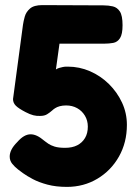

<svg xmlns="http://www.w3.org/2000/svg" viewBox="-20 -712 541 752"><path d="M242 20Q199 20 165.5 11Q132 2 108.5 -10.5Q85 -23 70.5 -33.5Q56 -44 51 -48Q37 -59 27.5 -71Q18 -83 18 -99Q18 -112 25 -126Q32 -140 48 -156Q61 -171 74 -178.5Q87 -186 100 -186Q112 -186 125 -180Q138 -174 157 -158Q161 -155 169.5 -149Q178 -143 193.5 -138Q209 -133 235 -133Q263 -133 282.5 -143Q302 -153 313 -171.5Q324 -190 324 -216Q324 -240 312.5 -259Q301 -278 282 -288.5Q263 -299 239 -299Q225 -299 214 -296Q203 -293 195.5 -288Q188 -283 184 -279Q175 -271 164.5 -264.5Q154 -258 138 -258Q125 -257 111 -260.5Q97 -264 80 -273Q53 -287 42 -298Q31 -309 31 -324L70 -615Q72 -629 77 -647Q82 -665 97.5 -678.5Q113 -692 146 -692L385 -691Q405 -691 422 -687Q439 -683 449.5 -667Q460 -651 460 -613Q460 -578 450 -562.5Q440 -547 423.5 -544Q407 -541 389 -541H213L199 -440Q205 -444 212 -446Q219 -448 226 -449.5Q233 -451 240 -451H246Q291 -451 332.5 -433Q374 -415 406.5 -383Q439 -351 458 -310Q477 -269 477 -223Q477 -154 446 -99Q415 -44 361.5 -12Q308 20 242 20Z"/></svg>

Font: Fredoka Light SemiBold
Style: Regular
Weight: 600
Version: Version 2.001